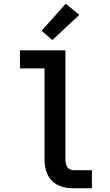

<svg xmlns="http://www.w3.org/2000/svg" viewBox="-20 -1010 590 1030"><path d="M473 0H374Q353 0 332.5 -3.5Q312 -7 293 -16Q274 -25 259 -40Q244 -55 235 -74Q226 -93 222.5 -113.5Q219 -134 219 -155V-643H87V-740H331V-155Q331 -145 333 -134.5Q335 -124 340 -115.5Q345 -107 354.5 -102Q364 -97 374 -97H473ZM261 -795 203 -845 333 -990 405 -930Z"/></svg>

Font: Lode Term
Style: Bold
Weight: 700
Monospace: yes
Designer: Belleve Invis
Foundry: Belleve Invis
Version: Version 29.2.0